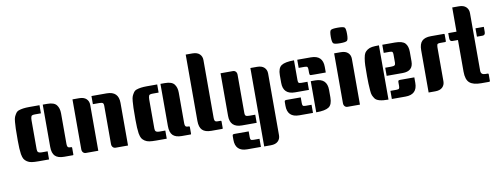

<svg xmlns="http://www.w3.org/2000/svg" viewBox="-72 -1121 4549 1743"><g transform="rotate(-10 2202.5 -250.0)"><path d="M301 -425H247Q216 -425 212 -414Q206 -401 206 -377V-123Q206 -121 206 -111Q206 -101 208 -94Q212 -75 247 -75H301V0H204Q166 0 142 -3.5Q118 -7 100 -19Q82 -31 73 -45.5Q64 -60 58 -92Q51 -137 51 -218Q51 -299 52 -327.5Q53 -356 55.5 -388Q58 -420 64.5 -435Q71 -450 81.5 -465.5Q92 -481 109 -487Q146 -500 204 -500H301ZM526 -7Q526 0 522 0H440Q384 0 357.5 -26Q331 -52 331 -111V-500H372Q435 -500 458 -470.5Q481 -441 481 -393V-113Q481 -82 494 -78Q501 -75 513 -75H518Q526 -75 526 -68Z M780 -500H920Q1029 -500 1029 -393V0H915Q899 0 889 -11Q879 -22 879 -40V-395Q879 -411 871.5 -418Q864 -425 838 -425H780ZM605 -500H666Q710 -500 732.5 -478.5Q755 -457 755 -423V0H641Q625 0 615 -11Q605 -22 605 -40Z M1386 -425H1332Q1301 -425 1297 -414Q1291 -401 1291 -377V-123Q1291 -121 1291 -111Q1291 -101 1293 -94Q1297 -75 1332 -75H1386V0H1289Q1251 0 1227 -3.5Q1203 -7 1185 -19Q1167 -31 1158 -45.5Q1149 -60 1143 -92Q1136 -137 1136 -218Q1136 -299 1137 -327.5Q1138 -356 1140.5 -388Q1143 -420 1149.5 -435Q1156 -450 1166.5 -465.5Q1177 -481 1194 -487Q1231 -500 1289 -500H1386ZM1611 -7Q1611 0 1607 0H1525Q1469 0 1442.5 -26Q1416 -52 1416 -111V-500H1457Q1520 -500 1543 -470.5Q1566 -441 1566 -393V-113Q1566 -82 1579 -78Q1586 -75 1598 -75H1603Q1611 -75 1611 -68Z M1903 -7Q1903 0 1898 0H1797Q1741 0 1714.5 -26Q1688 -52 1688 -111V-722H1749Q1793 -722 1815.5 -700.5Q1838 -679 1838 -645V-113Q1838 -82 1851 -78Q1858 -75 1870 -75H1895Q1903 -75 1903 -68Z M1970 -500H2084Q2100 -500 2110 -489Q2120 -478 2120 -460V-105Q2120 -89 2127.5 -82Q2135 -75 2161 -75H2215V0H2079Q1970 0 1970 -107ZM2130 64V117Q2130 134 2135 140.5Q2140 147 2161 147H2215V222H2089Q1980 222 1980 115V85Q1980 70 1983.5 68Q1987 66 1988 65.5Q1989 65 1993.5 64.5Q1998 64 2000 64Q2065 64 2130 64ZM2245 -500H2306Q2350 -500 2372.5 -478.5Q2395 -457 2395 -423V146Q2395 180 2372.5 201.5Q2350 223 2306 223H2245Z M2647 -500V-317Q2647 -300 2652 -293.5Q2657 -287 2678 -287H2734V-212H2606Q2497 -212 2497 -319V-389Q2497 -455 2530.5 -477.5Q2564 -500 2647 -500ZM2649 -158V-105Q2649 -88 2654 -81.5Q2659 -75 2680 -75H2734V0H2608Q2499 0 2499 -107V-137Q2499 -152 2502.5 -154Q2506 -156 2507 -156.5Q2508 -157 2512.5 -157.5Q2517 -158 2518 -158Q2584 -158 2649 -158ZM2764 -287H2805Q2914 -287 2914 -180V-111Q2914 -45 2880.5 -22.5Q2847 0 2764 0ZM2677 -500H2803Q2912 -500 2912 -393V-341Q2845 -341 2810 -341Q2775 -341 2774 -341.5Q2773 -342 2770.5 -342.5Q2768 -343 2767 -344Q2766 -345 2765 -346.5Q2764 -348 2764 -350Q2762 -358 2762 -362V-395Q2762 -412 2757 -418.5Q2752 -425 2731 -425H2677Z M3017 -499H3078Q3122 -499 3144.5 -477.5Q3167 -456 3167 -422V0H3053Q3037 0 3027 -11Q3017 -22 3017 -40ZM3024 -712.5Q3035 -723 3088 -723Q3141 -723 3152 -712.5Q3163 -702 3163 -652Q3163 -602 3151.5 -591Q3140 -580 3088 -580Q3036 -580 3024.5 -591Q3013 -602 3013 -652Q3013 -702 3024 -712.5Z M3430 0H3428Q3329 0 3306 -34Q3295 -50 3288.5 -65Q3282 -80 3280 -112Q3275 -170 3275 -241Q3275 -312 3276 -343.5Q3277 -375 3282.5 -407.5Q3288 -440 3297 -454.5Q3306 -469 3324 -481Q3342 -493 3366 -496.5Q3390 -500 3428 -500H3430ZM3696 -158V-107Q3696 0 3587 0H3461V-75H3515Q3536 -75 3541 -81.5Q3546 -88 3546 -105V-137Q3546 -152 3549.5 -154Q3553 -156 3554 -156.5Q3555 -157 3559.5 -157.5Q3564 -158 3566 -158Q3631 -158 3696 -158ZM3461 -500H3577Q3646 -500 3671 -473Q3696 -446 3696 -393V-305Q3696 -215 3598 -215H3451V-290H3505Q3529 -290 3537.5 -296Q3546 -302 3546 -319V-395Q3546 -412 3541 -418.5Q3536 -425 3515 -425H3461Z M3909 -500H4029Q4035 -500 4035 -493V-432Q4035 -425 4027 -425H3982Q3958 -425 3954 -416Q3950 -403 3950 -387V-77Q3950 -43 3927.5 -21.5Q3905 0 3861 0H3800V-389Q3800 -448 3826.5 -474Q3853 -500 3909 -500Z M4366 -8Q4366 -2 4360 0H4284Q4211 0 4178 -29Q4145 -58 4145 -131V-423H4094Q4069 -423 4069 -453V-500H4145V-723H4206Q4250 -723 4272.5 -701Q4295 -679 4295 -645V-113Q4295 -76 4337 -76H4358Q4366 -76 4366 -69ZM4397 -500V-453Q4397 -423 4372 -423H4320V-500Z"/></g></svg>

Font: Keania One
Style: Regular
Weight: 400
Designer: Julia Petretta
Foundry: Julia Petretta
Version: Version 1.003